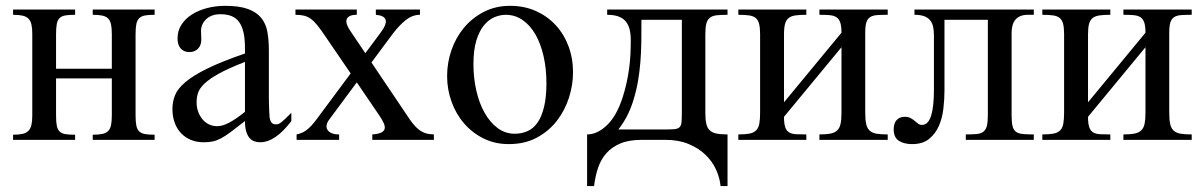

<svg xmlns="http://www.w3.org/2000/svg" viewBox="-20 -480 4125 659"><path d="M298.3 0V-17.6Q318.4 -17.6 331.1 -20.3Q343.8 -22.9 351.1 -30.3Q358.4 -37.6 361.1 -50.5Q363.8 -63.5 363.8 -83.5V-210.9H172.4V-83.5Q172.4 -61 175 -48.1Q177.7 -35.2 185.1 -28.3Q192.4 -21.5 205.1 -19.5Q217.8 -17.6 237.8 -17.6V0H24.9V-17.6Q44.9 -17.6 57.6 -20.5Q70.3 -23.4 77.6 -31Q85 -38.6 87.9 -51.3Q90.8 -64 90.8 -83.5V-362.8Q90.8 -382.8 87.9 -395.8Q85 -408.7 77.6 -416Q70.3 -423.3 57.6 -426.3Q44.9 -429.2 24.9 -429.2V-447.3H237.8V-429.2Q217.8 -429.2 205.1 -427.2Q192.4 -425.3 185.1 -418.5Q177.7 -411.6 175 -398.4Q172.4 -385.3 172.4 -362.8V-244.1H363.8V-362.8Q363.8 -383.3 361.1 -396.2Q358.4 -409.2 351.1 -416.5Q343.8 -423.8 331.1 -426.5Q318.4 -429.2 298.3 -429.2V-447.3H510.7V-429.2Q490.7 -429.2 478 -427Q465.3 -424.8 458 -417.7Q450.7 -410.6 448 -397.5Q445.3 -384.3 445.3 -362.8V-83.5Q445.3 -62 448 -48.8Q450.7 -35.6 458 -28.8Q465.3 -22 478 -19.8Q490.7 -17.6 510.7 -17.6V0Z M820.8 -267.6Q764.2 -245.6 731.2 -227.3Q698.2 -209 681.2 -192.4Q664.1 -175.8 659.4 -160.4Q654.8 -145 654.8 -128.9Q654.8 -111.3 660.2 -96.7Q665.5 -82 674.6 -71Q683.6 -60.1 696 -53.7Q708.5 -47.4 722.7 -46.9Q741.7 -45.9 765.9 -58.6Q790 -71.3 820.8 -96.2ZM980 -64.5Q924.8 8.3 873 8.3Q862.3 8.3 852.8 4.9Q843.3 1.5 836.2 -6.8Q829.1 -15.1 825 -29.1Q820.8 -43 820.8 -64.5Q791.5 -41.5 772.2 -27.1Q752.9 -12.7 738 -4.9Q723.1 2.9 709.7 5.6Q696.3 8.3 678.7 8.3Q654.8 8.3 635.3 0.2Q615.7 -7.8 601.6 -22.7Q587.4 -37.6 579.6 -58.8Q571.8 -80.1 571.8 -106Q571.8 -130.9 580.8 -153.3Q589.8 -175.8 616.7 -198.5Q643.6 -221.2 692.4 -245.1Q741.2 -269 820.8 -296.4V-314.9Q820.8 -347.2 815.7 -369.1Q810.5 -391.1 800.3 -405Q790 -418.9 774.2 -425Q758.3 -431.2 737.3 -431.2Q706.5 -431.2 689 -415.3Q671.4 -399.4 669.9 -376.5L670.9 -347.2Q671.9 -326.2 660.4 -313.7Q648.9 -301.3 630.4 -301.3Q610.8 -301.3 600.1 -313.7Q589.4 -326.2 589.4 -348.1Q589.4 -374.5 602.8 -395.3Q616.2 -416 638.9 -430.4Q661.6 -444.8 691.2 -452.4Q720.7 -460 752.9 -460Q801.3 -460 830.8 -449.2Q860.4 -438.5 876.5 -418.7Q892.6 -398.9 897.7 -370.8Q902.8 -342.8 902.8 -307.6V-155.3Q902.8 -124 903.8 -104Q904.8 -84 905.3 -77.1Q907.7 -64 912.6 -58.6Q917.5 -53.2 926.8 -53.2Q931.2 -53.2 934.8 -54.2Q938.5 -55.2 944.1 -59.3Q949.7 -63.5 958 -71.3Q966.3 -79.1 980 -92.8Z M1257.8 0V-18.6Q1277.8 -20 1287.8 -24.7Q1297.9 -29.3 1300 -37.4Q1302.2 -45.4 1297.4 -56.6Q1292.5 -67.9 1282.7 -82.5L1204.6 -197.3L1109.4 -68.8Q1102.5 -59.6 1101.1 -50.5Q1099.6 -41.5 1104 -34.4Q1108.4 -27.3 1118.2 -22.9Q1127.9 -18.6 1144 -18.6V0H998V-18.6Q1006.8 -20.5 1014.9 -23.7Q1022.9 -26.9 1031 -32.7Q1039.1 -38.6 1048.1 -48.1Q1057.1 -57.6 1067.9 -72.3L1183.6 -228L1096.2 -356Q1081.1 -378.4 1069.6 -392.8Q1058.1 -407.2 1046.9 -415.3Q1035.6 -423.3 1023.2 -426.3Q1010.7 -429.2 994.1 -429.2V-447.3H1204.6V-429.2Q1188.5 -429.2 1180.2 -424.8Q1171.9 -420.4 1169.7 -413.1Q1167.5 -405.8 1170.7 -396.2Q1173.8 -386.7 1180.7 -376.5L1233.9 -297.4L1284.7 -365.7Q1308.1 -396.5 1303.7 -411.6Q1299.3 -426.8 1270 -429.2V-447.3H1421.4V-429.2Q1395.5 -429.2 1372.8 -411.1Q1350.1 -393.1 1328.6 -364.7L1254.9 -265.6L1373.5 -89.4Q1386.2 -69.8 1396.5 -56.6Q1406.7 -43.5 1417.5 -35.2Q1428.2 -26.9 1440.4 -22.9Q1452.6 -19 1469.2 -18.6V0Z M1855.5 -194.3Q1855.5 -244.1 1845.7 -287.1Q1835.9 -330.1 1817.9 -361.6Q1799.8 -393.1 1773.9 -411.1Q1748 -429.2 1715.8 -429.2Q1696.8 -429.2 1677 -420.9Q1657.2 -412.6 1641.1 -393.1Q1625 -373.5 1615 -341.1Q1605 -308.6 1605 -259.8Q1605 -211.9 1615 -168.5Q1625 -125 1643.6 -92.3Q1662.1 -59.6 1688.2 -40.3Q1714.4 -21 1746.6 -21Q1770.5 -21 1790.8 -30Q1811 -39.1 1825.2 -59.6Q1839.4 -80.1 1847.4 -113.3Q1855.5 -146.5 1855.5 -194.3ZM1946.8 -231.9Q1946.8 -188.5 1932.9 -144.8Q1918.9 -101.1 1891.4 -65.4Q1863.8 -29.8 1822.5 -7.6Q1781.2 14.6 1726.1 14.6Q1679.2 14.6 1640.4 -4.4Q1601.6 -23.4 1573.5 -55.7Q1545.4 -87.9 1530 -130.4Q1514.6 -172.9 1514.6 -219.2Q1514.6 -264.6 1529.5 -307.9Q1544.4 -351.1 1572.5 -384.8Q1600.6 -418.5 1640.6 -439.2Q1680.7 -460 1731 -460Q1779.3 -460 1818.8 -442.4Q1858.4 -424.8 1887 -394Q1915.5 -363.3 1931.2 -321.5Q1946.8 -279.8 1946.8 -231.9Z M2320.3 -412.1H2181.6Q2181.6 -371.6 2181.2 -335.9Q2180.7 -300.3 2178 -267.1Q2175.3 -233.9 2169.9 -202.4Q2164.6 -170.9 2154.8 -138.7Q2147.5 -113.8 2135.3 -88.1Q2123 -62.5 2102.5 -35.6H2257.8Q2281.2 -35.6 2293.9 -36.6Q2306.6 -37.6 2312.5 -43.5Q2318.4 -49.3 2319.3 -62Q2320.3 -74.7 2320.3 -98.1ZM2453.1 158.7Q2450.7 130.4 2437.7 102.1Q2424.8 73.7 2401.1 51Q2377.4 28.3 2343.3 14.2Q2309.1 0 2264.2 0H2182.6Q2138.7 0 2109.1 12.5Q2079.6 24.9 2060.8 46.4Q2042 67.9 2032.5 96.7Q2022.9 125.5 2019 158.7H1995.1V-18.6Q2030.3 -18.6 2063.5 -50.5Q2096.7 -82.5 2117.2 -146Q2125.5 -172.4 2130.9 -197Q2136.2 -221.7 2139.4 -245.6Q2142.6 -269.5 2143.8 -293.2Q2145 -316.9 2145 -341.8Q2145 -363.3 2140.9 -379.6Q2136.7 -396 2127.2 -407Q2117.7 -418 2102.3 -423.6Q2086.9 -429.2 2064 -429.2V-447.3H2477.1V-429.2Q2454.1 -429.2 2439.5 -427.5Q2424.8 -425.8 2416.3 -418.9Q2407.7 -412.1 2404.3 -398.7Q2400.9 -385.3 2400.9 -361.8V-92.8Q2400.9 -70.3 2404.1 -55.9Q2407.2 -41.5 2415.5 -33.2Q2423.8 -24.9 2438.7 -21.7Q2453.6 -18.6 2477.1 -18.6V158.7Z M2792.5 0V-18.6Q2815.9 -18.6 2830.6 -21.5Q2845.2 -24.4 2853.8 -32.7Q2862.3 -41 2865.2 -55.7Q2868.2 -70.3 2868.2 -93.8V-317.9L2670.9 -79.1Q2670.9 -56.2 2675 -43.7Q2679.2 -31.2 2688.5 -25.6Q2697.8 -20 2712.4 -19.3Q2727.1 -18.6 2747.6 -18.6V0H2514.2V-18.6Q2538.1 -18.6 2552.7 -21.5Q2567.4 -24.4 2575.4 -32.7Q2583.5 -41 2586.2 -55.7Q2588.9 -70.3 2588.9 -93.8V-361.8Q2588.9 -384.8 2585.4 -398.2Q2582 -411.6 2573.5 -418.5Q2564.9 -425.3 2550.5 -427.2Q2536.1 -429.2 2514.2 -429.2V-447.3H2747.6V-429.2Q2725.6 -429.2 2710.9 -427.2Q2696.3 -425.3 2687.3 -418.5Q2678.2 -411.6 2674.6 -398.2Q2670.9 -384.8 2670.9 -361.8V-128.9L2868.2 -367.7Q2868.2 -390.1 2864 -402.6Q2859.9 -415 2850.8 -420.9Q2841.8 -426.8 2827.4 -428Q2813 -429.2 2792.5 -429.2V-447.3H3026.9V-429.2Q3005.4 -429.2 2990.7 -428.2Q2976.1 -427.2 2966.8 -421.4Q2957.5 -415.5 2953.6 -403.1Q2949.7 -390.6 2949.7 -367.7V-93.8Q2949.7 -69.8 2952.9 -54.9Q2956.1 -40 2964.6 -32Q2973.1 -23.9 2988 -21.2Q3002.9 -18.6 3026.9 -18.6V0Z M3294.9 0V-18.6Q3317.4 -18.6 3332.3 -20Q3347.2 -21.5 3355.5 -28.1Q3363.8 -34.7 3367.2 -47.9Q3370.6 -61 3370.6 -84.5V-412.1H3221.7V-168.5Q3221.7 -139.6 3218 -107.4Q3214.4 -75.2 3202.6 -48.1Q3190.9 -21 3168.9 -3.2Q3147 14.6 3110.4 14.6Q3083 14.6 3065.2 3.2Q3047.4 -8.3 3047.4 -35.6Q3047.4 -57.6 3057.9 -68.4Q3068.4 -79.1 3085.4 -79.1Q3097.7 -79.1 3105.5 -74.7Q3113.3 -70.3 3119.4 -65.2Q3125.5 -60.1 3131.1 -55.7Q3136.7 -51.3 3144.5 -51.3Q3156.2 -51.3 3164.1 -60.3Q3171.9 -69.3 3176.5 -85.2Q3181.2 -101.1 3183.3 -122.6Q3185.5 -144 3185.5 -168.5V-358.9Q3185.5 -376.5 3182.4 -389.6Q3179.2 -402.8 3171.4 -411.6Q3163.6 -420.4 3150.9 -424.8Q3138.2 -429.2 3118.7 -429.2V-447.3H3528.3V-429.2H3508.3Q3491.2 -429.2 3480.2 -423.8Q3469.2 -418.5 3463.1 -409.7Q3457 -400.9 3454.6 -389.9Q3452.1 -378.9 3452.1 -367.7V-84.5Q3452.1 -60.5 3455.3 -47.4Q3458.5 -34.2 3467 -27.8Q3475.6 -21.5 3490.5 -20Q3505.4 -18.6 3528.3 -18.6V0Z M3835.9 0V-18.6Q3859.4 -18.6 3874 -21.5Q3888.7 -24.4 3897.2 -32.7Q3905.8 -41 3908.7 -55.7Q3911.6 -70.3 3911.6 -93.8V-317.9L3714.4 -79.1Q3714.4 -56.2 3718.5 -43.7Q3722.7 -31.2 3731.9 -25.6Q3741.2 -20 3755.9 -19.3Q3770.5 -18.6 3791 -18.6V0H3557.6V-18.6Q3581.5 -18.6 3596.2 -21.5Q3610.8 -24.4 3618.9 -32.7Q3627 -41 3629.6 -55.7Q3632.3 -70.3 3632.3 -93.8V-361.8Q3632.3 -384.8 3628.9 -398.2Q3625.5 -411.6 3616.9 -418.5Q3608.4 -425.3 3594 -427.2Q3579.6 -429.2 3557.6 -429.2V-447.3H3791V-429.2Q3769 -429.2 3754.4 -427.2Q3739.7 -425.3 3730.7 -418.5Q3721.7 -411.6 3718 -398.2Q3714.4 -384.8 3714.4 -361.8V-128.9L3911.6 -367.7Q3911.6 -390.1 3907.5 -402.6Q3903.3 -415 3894.3 -420.9Q3885.3 -426.8 3870.8 -428Q3856.4 -429.2 3835.9 -429.2V-447.3H4070.3V-429.2Q4048.8 -429.2 4034.2 -428.2Q4019.5 -427.2 4010.3 -421.4Q4001 -415.5 3997.1 -403.1Q3993.2 -390.6 3993.2 -367.7V-93.8Q3993.2 -69.8 3996.3 -54.9Q3999.5 -40 4008.1 -32Q4016.6 -23.9 4031.5 -21.2Q4046.4 -18.6 4070.3 -18.6V0Z"/></svg>

Font: Doulos SIL
Style: Regular
Weight: 400
Designer: Walt Agee, Victor Gaultney, Peter Martin, Debbi Hosken
Foundry: SIL International
Version: Version 4.110; 2011; Maintenance release